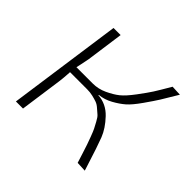

<svg xmlns="http://www.w3.org/2000/svg" viewBox="-124 -624 765 765"><g transform="rotate(45 259.0 -241.0)"><path d="M264 -252 262 -250Q309 -247 342.5 -211.5Q376 -176 390 -140Q404 -104 430 -21Q435 -6 437 1L395 -1Q392 -11 382.5 -40.5Q373 -70 370 -79Q367 -88 358 -112Q349 -136 345 -143.5Q341 -151 331.5 -169Q322 -187 314.5 -193Q307 -199 295.5 -209.5Q284 -220 272.5 -224Q261 -228 246 -231.5Q231 -235 214 -235H210H118Q116 -199 113 -178L88 0H48L116 -482H156L134 -324Q126 -283 122 -267H214Q245 -267 274 -280.5Q303 -294 322.5 -309.5Q342 -325 368.5 -360.5Q395 -396 407.5 -415.5Q420 -435 448 -483L491 -481Q462 -432 449.5 -412Q437 -392 411 -355Q385 -318 366 -301.5Q347 -285 320 -270Q293 -255 264 -252Z"/></g></svg>

Font: Exo 2.0 Extra Light
Style: Italic
Weight: 250
Italic angle: -8°
Designer: Natanael Gama
Version: Version 1.001;PS 001.001;hotconv 1.0.70;makeotf.lib2.5.58329